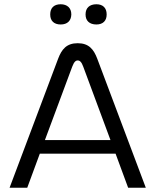

<svg xmlns="http://www.w3.org/2000/svg" viewBox="-20 -882 714 902"><path d="M253 -606 25 0H108L167 -160H523L582 0H665L437 -606C420 -651 397 -679 345 -679C293 -679 270 -651 253 -606ZM191 -224 319 -568C328 -592 336 -598 345 -598C355 -598 363 -591 371 -569L499 -224ZM216 -813C216 -785 233 -767 265 -767C297 -767 314 -785 315 -813V-815C315 -844 296 -862 265 -862C233 -862 216 -844 216 -815ZM382 -813C382 -785 400 -767 433 -767C464 -767 481 -785 481 -813V-815C481 -844 464 -862 433 -862C400 -862 382 -844 382 -815Z"/></svg>

Font: LT Wave Text Light
Style: Regular
Weight: 300
Designer: Daniel Lyons
Version: Version 2.5 (Glyphs App)